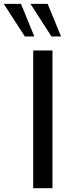

<svg xmlns="http://www.w3.org/2000/svg" viewBox="-95 -987 376 1007"><path d="M180.2 0H79.1V-722.2H180.2ZM85 -795.9H35.2L-75.2 -966.8H15.1ZM225.1 -795.9H174.8L64.9 -966.8H154.8Z"/></svg>

Font: Perun
Style: Regular
Weight: 400
Version: Version 1.0000